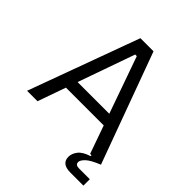

<svg xmlns="http://www.w3.org/2000/svg" viewBox="-231 -829 1129 1129"><g transform="rotate(45 333.0 -265.0)"><path d="M545.5 160Q471.5 160 471.5 102.2Q471.5 75.3 491.5 49.3Q511.4 23.2 561.3 7.5V-15.6L640 0Q579.3 24.4 556.7 46Q534.1 67.5 534.1 83.6Q534.1 106.8 563.6 106.8H654V160ZM25.3 0 277.9 -690H387.1L640 0H549.9L337.6 -600.3H324.2L112.2 0ZM129.6 -174.8 141 -246.4H519.3L530.7 -174.8Z"/></g></svg>

Font: Mozilla Text ExtraLight
Style: Regular
Weight: 200
Designer: Studio DRAMA
Foundry: Studio DRAMA
Version: Version 1.000